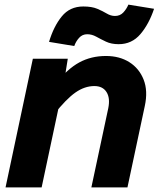

<svg xmlns="http://www.w3.org/2000/svg" viewBox="-20 -810 690 830"><path d="M375 0 448 -342Q457 -386 440.5 -412Q424 -438 388 -438Q346 -438 306 -410Q266 -382 214 -316L220 -447Q271 -512 322.5 -540Q374 -568 438 -568Q497 -568 539.5 -541Q582 -514 601 -465.5Q620 -417 606 -352L531 0ZM4 0 122 -556H273L257 -456L160 0ZM301 -611 192 -629Q212 -696 247 -739Q282 -782 340 -782Q377 -782 400.5 -772Q424 -762 441.5 -751.5Q459 -741 477 -741Q499 -741 513 -756Q527 -771 535 -790L646 -772Q624 -706 587 -662.5Q550 -619 493 -619Q461 -619 438 -630Q415 -641 396 -651.5Q377 -662 357 -662Q336 -662 322 -646.5Q308 -631 301 -611Z"/></svg>

Font: Azeret Mono Thin
Style: Bold Italic
Weight: 700
Italic angle: -12°
Version: Version 1.002